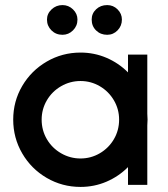

<svg xmlns="http://www.w3.org/2000/svg" viewBox="-20 -728 661 756"><path d="M32 -257Q32 -329 67.5 -389.5Q103 -450 164 -485.5Q225 -521 297 -521Q351 -521 399 -500.5Q447 -480 484 -443V-513H560V-280L561 -257L560 -234V0H484V-70Q447 -33 399 -12.5Q351 8 297 8Q225 8 164 -27.5Q103 -63 67.5 -124Q32 -185 32 -257ZM449 -257Q449 -298 428.5 -333Q408 -368 373 -388.5Q338 -409 297 -409Q256 -409 220.5 -388.5Q185 -368 164.5 -333Q144 -298 144 -257Q144 -215 164.5 -180Q185 -145 220.5 -124.5Q256 -104 297 -104Q338 -104 373 -124.5Q408 -145 428.5 -180Q449 -215 449 -257ZM341 -651Q341 -675 358.5 -691.5Q376 -708 402 -708Q426 -708 443 -691Q460 -674 460 -651Q460 -626 443 -608.5Q426 -591 402 -591Q376 -591 358.5 -608Q341 -625 341 -651ZM165 -651Q165 -674 183 -691Q201 -708 226 -708Q250 -708 267.5 -691Q285 -674 285 -651Q285 -626 267.5 -608.5Q250 -591 226 -591Q200 -591 182.5 -608.5Q165 -626 165 -651Z"/></svg>

Font: Lineal Medium
Style: Regular
Weight: 600
Designer: Created by Frank Adebiaye with contributions from Anton Moglia & Ariel Martín Pérez
Created by Frank ADEBIAYE with FontF
Foundry: Velvetyne Type Foundry
Version: Version 2.000